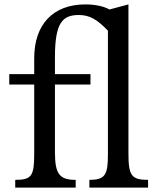

<svg xmlns="http://www.w3.org/2000/svg" viewBox="-20 -850 718 870"><path d="M49 -35V0H323V-35C249 -35 229 -62 229 -161V-467H390V-514H229V-592C229 -748 264 -782 337 -782C386 -782 420 -762 469 -711V-149C469 -57 456 -35 385 -35V0H651V-35C575 -35 562 -55 562 -156V-830L476 -807C451 -821 413 -830 367 -830C220 -830 135 -739 135 -586V-514H22V-467H135V-153C135 -52 123 -35 49 -35Z"/></svg>

Font: Libre Baskerville
Style: Regular
Weight: 400
Designer: Pablo Impallari, Rodrigo Fuenzalida
Foundry: Pablo Impallari, Rodrigo Fuenzalida
Version: Version 1.051;Glyphs 3.2.3 (3260)